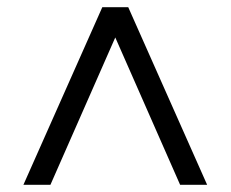

<svg xmlns="http://www.w3.org/2000/svg" viewBox="-20 -655 640 533"><path d="M336 -635 555 -142H480L278 -601H322L120 -142H45L264 -635Z"/></svg>

Font: Muli Medium
Style: Regular
Weight: 500
Designer: Vernon Adams
Foundry: Vernon Adams
Version: Version 2.100; ttfautohint (v1.8.1.43-b0c9)